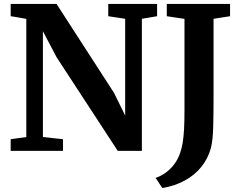

<svg xmlns="http://www.w3.org/2000/svg" viewBox="-20 -763 1225 971"><path d="M34 0V-59L113 -70V-667.5Q100 -670 86.8 -672.2Q73.5 -674.5 60.2 -677Q47 -679.5 34 -681V-743H266L556.5 -293.5L613 -179V-668L527.5 -681V-743H774.5V-681L697.5 -668V0H575.5L266.5 -473L197 -605V-70L298.5 -59V0ZM767 136.5Q792 128.5 816.2 111.5Q840.5 94.5 860.5 68.5Q880.5 42.5 892 7.5Q899.5 -15 904 -42.2Q908.5 -69.5 910.8 -109Q913 -148.5 913 -207V-667.5L823.5 -681V-743H1143.5V-681L1060 -668V-275Q1060 -183.5 1058.2 -119Q1056.5 -54.5 1047 -16Q1032.5 38 998.8 80.2Q965 122.5 914.5 150Q864 177.5 801 188Z"/></svg>

Font: Merriweather 20pt
Style: Bold
Weight: 700
Version: Version 2.100